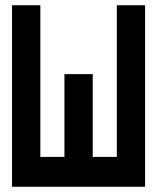

<svg xmlns="http://www.w3.org/2000/svg" viewBox="-20 -713 600 733"><path d="M26 0V-693H134V-114H226V-430H334V-114H426V-693H534V0Z"/></svg>

Font: Ubuntu Sans Mono
Style: Regular
Weight: 400
Monospace: yes
Designer: Dalton Maag Ltd
Foundry: Dalton Maag Ltd
Version: Version 1.006